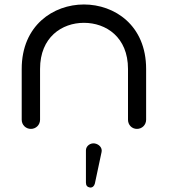

<svg xmlns="http://www.w3.org/2000/svg" viewBox="-20 -576 763 858"><path d="M633 -268C633 -463 492 -556 355 -556C219 -556 77 -463 77 -268V-41C77 -18 95 0 118 0C141 0 159 -18 159 -41V-268C159 -410 257 -474 355 -474C454 -474 552 -410 552 -268V-41C552 -18 569 0 592 0C615 0 633 -18 633 -41ZM434 103C438 84 422 68 403 65C384 62 364 76 364 96V240C364 253 370 260 382 262C393 263 401 256 404 244Z"/></svg>

Font: Fabada
Style: Regular
Weight: 400
Designer: deFharo
Foundry: deFharo.com
Version: Version 4.000 2011 initial release